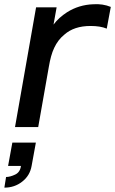

<svg xmlns="http://www.w3.org/2000/svg" viewBox="-36 -597 540 902"><path d="M484.5 -564.5 465.5 -462.5Q435.5 -475 389.5 -475Q312 -475 266.5 -434.5Q250.5 -421.5 239 -406.2Q227.5 -391 218.8 -372.5Q210 -354 204 -332Q198 -310 193.5 -283.5L143.5 0H34.5L133.5 -562.5H230L215.5 -481.5Q240 -514.5 279 -539.5Q334.5 -574.5 402 -577Q447 -580 484.5 -564.5ZM22 73H132.5L112.5 182.5Q104.5 228.5 68 256.5Q32.5 284.5 -15.5 284.5L-7.5 234.5Q11.5 234.5 35.5 223Q58.5 212 62.5 182.5H2Z"/></svg>

Font: Russisch Sans SemiBold
Style: Italic
Weight: 600
Width: 4
Italic angle: -10°
Designer: Michael Sharanda (font) & Cristiano Sobral (main changes)
Foundry: Michael Sharanda
Version: Version 2.00;September 8, 2020;FontCreator 13.0.0.2681 64-bi